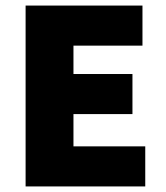

<svg xmlns="http://www.w3.org/2000/svg" viewBox="-20 -670 596 690"><path d="M72 0V-650H492V-506H244V-404H456V-260H244V-144H502V0Z"/></svg>

Font: TypoPRO Source Sans Pro
Style: Regular
Weight: 900
Designer: Paul D. Hunt
Foundry: Adobe Systems Incorporated
Version: Version 2.020;PS 2.000;hotconv 1.0.86;makeotf.lib2.5.63406